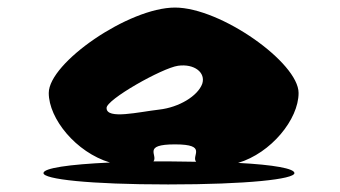

<svg xmlns="http://www.w3.org/2000/svg" viewBox="-20 -732 899 508"><path d="M95 -274C95 -258 215 -244 425 -244C635 -244 759 -258 759 -274C759 -286 705 -296 610 -301C697 -327 770 -416 770 -486C770 -566 564 -712 443 -712C321 -712 109 -566 109 -486C109 -418 181 -329 271 -302C161 -297 95 -287 95 -274ZM262 -446C260 -468 409 -552 451 -558C494 -564 525 -540 515 -510C503 -478 454 -448 401 -442C348 -436 262 -415 262 -446ZM386 -305C399 -321 355 -350 443 -350C531 -350 485 -320 499 -304C475 -304 451 -305 425 -305Z"/></svg>

Font: Ampere
Style: SCSuExt
Weight: 400
Version: Version 1